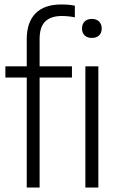

<svg xmlns="http://www.w3.org/2000/svg" viewBox="-20 -838 526 858"><path d="M253.5 -818Q290.5 -818 314.5 -812.5V-760.5Q285.5 -766.5 256.5 -766.5Q207 -766.5 182 -742Q157 -717.5 157 -663.5V-541.5H301.5V-491.5H157V0H99.5V-491.5H4V-541.5H99.5V-662Q99.5 -738.5 138.8 -778.2Q178 -818 253.5 -818ZM434.5 -710.5Q434.5 -691 422.8 -679.8Q411 -668.5 390.5 -668.5Q370 -668.5 358.2 -679.8Q346.5 -691 346.5 -710.5Q346.5 -730 358.2 -741.8Q370 -753.5 390.5 -753.5Q411 -753.5 422.8 -741.8Q434.5 -730 434.5 -710.5ZM361.5 0V-541.5H419.5V0Z"/></svg>

Font: Encode Sans Condensed Light
Style: Regular
Weight: 300
Width: 3
Designer: Multiple Designers
Foundry: Impallari Type
Version: Version 2.000